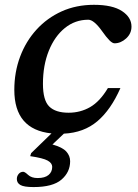

<svg xmlns="http://www.w3.org/2000/svg" viewBox="-20 -545 572 798"><path d="M119.5 232.5Q80 232.5 65 224Q50 215.5 50 199Q50 187 57.5 178Q65 169 76.5 169Q83 169 97 182Q111 195 136.5 195Q166.5 195 181.8 182.2Q197 169.5 197 148.5Q197 133 178.2 122.5Q159.5 112 105.5 104L109.5 91.5L194 9.5Q39.5 -6.5 39.5 -171.5Q39.5 -245 63.5 -309.2Q87.5 -373.5 131.8 -422Q176 -470.5 236.5 -497.8Q297 -525 370.5 -525Q447.5 -525 487 -499Q526.5 -473 526.5 -434.5Q526.5 -405.5 504.2 -385.2Q482 -365 456 -365Q447 -365 434.2 -378Q421.5 -391 405 -414.5Q370.5 -463 347 -463Q292 -463 249.5 -428.5Q207 -394 182.8 -333.8Q158.5 -273.5 158.5 -196.5Q158.5 -128 184.8 -102.2Q211 -76.5 265 -76.5Q314 -76.5 354.5 -99.8Q395 -123 428.5 -179H480.5Q441 -89 384.8 -41.2Q328.5 6.5 245.5 10.5L198 55.5Q239.5 67 255.5 84.8Q271.5 102.5 271.5 125Q271.5 170.5 235.5 201.5Q199.5 232.5 119.5 232.5Z"/></svg>

Font: Newsreader Caption Medium
Style: Italic
Weight: 500
Italic angle: -17°
Designer: Hugues Gentile
Foundry: Production Type
Version: Version 1.001